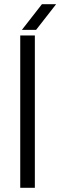

<svg xmlns="http://www.w3.org/2000/svg" viewBox="-20 -900 289 920"><path d="M77 0V-730H147V0ZM85 -757 181 -880H249L153 -757Z"/></svg>

Font: MuseoModerno Light
Style: Regular
Weight: 300
Designer: Pablo Cosgaya, Héctor Gatti, Marcela Romero, and the Authors of The MuseoModerno Project.
Foundry: Omnibus-Type Team
Version: Version 1.001